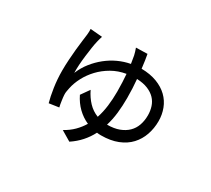

<svg xmlns="http://www.w3.org/2000/svg" viewBox="-133 -845 1267 1154"><g transform="rotate(30 500.0 -268.0)"><path d="M595 -124Q643 -124 677.5 -137Q712 -150 735 -172.5Q758 -195 769 -226.5Q780 -258 780 -295Q780 -326 771 -354Q762 -382 742 -403Q722 -424 690.5 -437Q659 -450 614 -452Q620 -390 620 -323Q620 -269 614.5 -219Q609 -169 595 -124ZM593 -614Q596 -597 600 -572.5Q604 -548 607 -519Q668 -518 714 -500.5Q760 -483 791 -453Q822 -423 837.5 -382.5Q853 -342 853 -297Q853 -247 837.5 -202Q822 -157 790.5 -123Q759 -89 710 -69.5Q661 -50 595 -50Q587 -50 580.5 -50.5Q574 -51 567 -52Q547 -13 518 19.5Q489 52 450 78L381 37Q419 16 446.5 -11.5Q474 -39 493 -71Q452 -89 419 -121Q386 -153 364 -198L405 -256Q426 -213 455 -182.5Q484 -152 523 -137Q537 -179 543 -227Q549 -275 549 -327Q549 -362 547.5 -391.5Q546 -421 544 -447Q491 -438 447.5 -413Q404 -388 371.5 -353.5Q339 -319 318 -279Q297 -239 289 -200Q287 -189 284.5 -176.5Q282 -164 283 -150Q283 -143 284.5 -132.5Q286 -122 287.5 -110.5Q289 -99 291 -88Q293 -77 295 -70L227 -60Q216 -98 207.5 -155Q199 -212 199 -271Q199 -307 201.5 -346Q204 -385 207.5 -421Q211 -457 215 -486.5Q219 -516 221 -533Q222 -544 222.5 -554.5Q223 -565 222 -573L305 -566Q302 -557 299 -546.5Q296 -536 294 -527Q289 -507 284.5 -477Q280 -447 276 -414.5Q272 -382 270 -350.5Q268 -319 269 -295Q287 -339 315.5 -375Q344 -411 379 -439Q414 -467 454 -485.5Q494 -504 537 -512Q532 -545 528 -566Q525 -578 521.5 -590Q518 -602 514 -612Z"/></g></svg>

Font: SpoqaHanSansJP-Regular
Style: Regular
Weight: 400
Designer: [Source Han Sans]
Ryoko NISHIZUKA  (kana & ideographs); Paul D. Hunt (Latin, Greek & Cyrillic); Wenlong ZHANG  (bopomofo
Foundry: Spoqa (http://bi.spoqa.com)
Version: Version 1.002.20150607